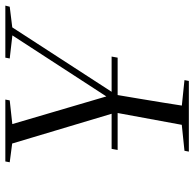

<svg xmlns="http://www.w3.org/2000/svg" viewBox="-24 -686 710 701"><g transform="rotate(-90 330.5 -335.0)"><path d="M471 -260H134L138 -282H475ZM89 -654 92 -670H318L315 -654L205 -642H181ZM128 0 131 -16 247 -28H273L389 -16L386 0ZM288 -209 150 -670H221L331 -296H326L328 -299L569 -670H598L299 -209ZM221 0 275 -293H340Q329 -229 321.5 -183Q314 -137 307 -95Q300 -53 292 0ZM468 -654 471 -670H661L657 -654L576 -644H555Z"/></g></svg>

Font: Source Serif 4 60pt
Style: Italic
Weight: 400
Italic angle: -12°
Version: Version 4.004;hotconv 1.0.116;makeotfexe 2.5.65601